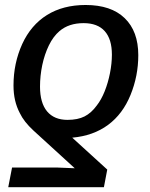

<svg xmlns="http://www.w3.org/2000/svg" viewBox="-20 -558 614 785"><path d="M545.4 -332.5Q545.4 -247.6 513.7 -169.9Q481.9 -91.8 421.9 -47.4Q361.8 -2.9 275.4 4.9L418.5 135.3L404.8 207.5H13.7L29.3 127H214.4L285.6 129.9L116.7 -24.4Q77.6 -60.5 61 -95.7Q48.3 -119.6 41.7 -147.7Q35.2 -175.8 35.2 -208.5Q35.2 -299.3 70.8 -377.9Q106.4 -455.6 172.1 -496.6Q237.8 -537.6 330.1 -537.6Q434.1 -537.6 489.7 -483.9Q545.4 -430.2 545.4 -332.5ZM437.5 -334.5Q437.5 -397.9 408.2 -430.7Q378.9 -463.4 321.8 -463.4Q261.2 -463.4 223.1 -430.7Q197.8 -409.2 179.9 -372.6Q162.1 -335.9 152.8 -292Q143.6 -248 143.6 -204.1Q143.6 -137.2 172.6 -102.5Q201.7 -67.9 255.9 -67.9Q297.9 -67.9 325.7 -82Q353.5 -96.2 375.5 -126.5Q394 -149.9 408 -184.8Q421.9 -219.7 429.7 -259.3Q437.5 -298.8 437.5 -334.5Z"/></svg>

Font: Arimo Medium
Style: Italic
Weight: 500
Italic angle: -12°
Designer: Steve Matteson
Foundry: Monotype Imaging Inc.
Version: Version 1.33